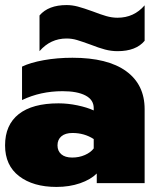

<svg xmlns="http://www.w3.org/2000/svg" viewBox="-30 -723 656 758"><path d="M126 -662Q161 -703 233 -703Q255 -703 277.5 -697Q300 -691 336 -678Q367 -666 389.5 -659.5Q412 -653 434 -653Q499 -653 541 -702V-562Q507 -521 434 -521Q409 -521 384.5 -527.5Q360 -534 327 -547Q294 -559 274 -565Q254 -571 233 -571Q169 -571 126 -521ZM-10 -149Q-10 -230 44 -272.5Q98 -315 201 -315Q238 -315 276 -307Q314 -299 340 -287V-296Q340 -329 307.5 -346Q275 -363 217 -363Q130 -363 57 -328V-460Q90 -476 143 -485.5Q196 -495 256 -495Q395 -495 468 -442Q541 -389 541 -292V0H352V-38Q328 -14 286 0.5Q244 15 193 15Q101 15 45.5 -27.5Q-10 -70 -10 -149ZM340 -137V-174Q303 -198 256 -198Q228 -198 212.5 -185Q197 -172 197 -149Q197 -127 212 -114Q227 -101 255 -101Q282 -101 305 -111Q328 -121 340 -137Z"/></svg>

Font: Prompt ExtraBold
Style: Regular
Weight: 800
Designer: Katatrad Team
Foundry: CadsonDemak
Version: Version 1.001